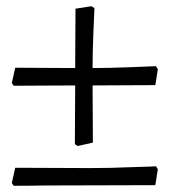

<svg xmlns="http://www.w3.org/2000/svg" viewBox="-20 -523 546 618"><path d="M278 -304Q328 -304 394.5 -306.5Q461 -309 482 -310L488 -300L480 -249L278 -248L279 -64L230 -53L221 -59L222 -248L24 -247L18 -256L29 -305L222 -304L223 -495L274 -503L284 -497Q283 -478 280.5 -416Q278 -354 278 -304ZM124 74Q75 75 24 75L18 66L29 17L268 18Q339 18 405 15Q482 13 482 12L488 22L480 73Z"/></svg>

Font: Sahitya
Style: Regular
Weight: 400
Designer: Juan Pablo del Peral
Foundry: Juan Pablo del Peral (http://www.huertatipografica.com)
Version: Version 1.001;PS 001.000;hotconv 1.0.70;makeotf.lib2.5.58329